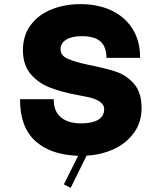

<svg xmlns="http://www.w3.org/2000/svg" viewBox="-20 -736 780 929"><path d="M658 -456Q658 -539 620.5 -597.5Q583 -656 518 -686Q453 -716 369 -716Q294 -716 230.5 -691Q167 -666 129 -615.5Q91 -565 91 -493Q91 -421 129 -377Q167 -333 223.5 -311.5Q280 -290 356 -276Q365 -274 402 -267Q439 -260 461.5 -245Q484 -230 484 -208Q484 -173 454.5 -156Q425 -139 372 -139Q309 -139 274 -169Q239 -199 240 -256H77Q76 -124 149 -55.5Q222 13 358 18L289 156L322 173L399 17Q471 13 531.5 -15Q592 -43 628.5 -94Q665 -145 665 -213Q665 -289 628 -331Q591 -373 540.5 -389.5Q490 -406 400 -424Q345 -436 309 -451Q273 -466 273 -498Q273 -527 300 -544Q327 -561 376 -561Q437 -561 466 -535.5Q495 -510 495 -456Z"/></svg>

Font: Major Mono Display
Style: Regular
Weight: 400
Designer: Emre Parlak
Foundry: Emre Parlak
Version: Version 2.000; ttfautohint (v1.8) -l 8 -r 50 -G 200 -x 14 -D